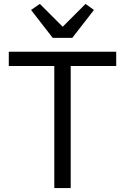

<svg xmlns="http://www.w3.org/2000/svg" viewBox="-20 -963 640 983"><path d="M342 -625V0H258V-625H25V-698H575V-625ZM250 -769 139 -912 184 -943 301 -826 418 -943 461 -912 350 -769Z"/></svg>

Font: IBM Plex Mono
Style: Regular
Weight: 400
Monospace: yes
Designer: Mike Abbink, Paul van der Laan, Pieter van Rosmalen
Foundry: Bold Monday
Version: Version 2.3